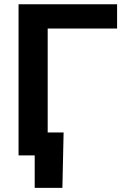

<svg xmlns="http://www.w3.org/2000/svg" viewBox="-20 -748 622 924"><path d="M543.5 -727.5V-610.8H209.5V0H69.3V-727.5ZM147 156.2V0H106V-110.4H286.1L280.3 156.2Z"/></svg>

Font: Inter
Style: 650
Weight: 650
Designer: Rasmus Andersson
Foundry: rsms
Version: Version 4.001;git-66647c0bb